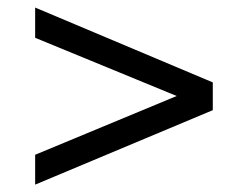

<svg xmlns="http://www.w3.org/2000/svg" viewBox="-20 -604 656 508"><path d="M73 -115.5V-194.5L447.5 -350L73 -504V-584L543 -386V-312.5Z"/></svg>

Font: Overpass Mono
Style: Regular
Weight: 400
Designer: Delve Withrington, Dave Bailey
Foundry: Delve Fonts LLC
Version: Version 4.000